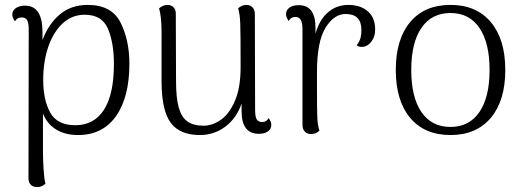

<svg xmlns="http://www.w3.org/2000/svg" viewBox="-20 -537 2126 782"><path d="M507 -278Q507 -141 452.5 -64Q398 13 298 13Q245 13 208 -10Q171 -33 155 -75V76Q155 112 157.5 152Q160 192 165 211Q151 225 131 225Q115 225 105.5 215.5Q96 206 96 190L97 -416Q97 -444 90.5 -455Q84 -466 68 -466Q49 -466 41 -450Q30 -466 30 -478Q30 -494 44.5 -504Q59 -514 82 -514Q153 -514 153 -407V-374Q178 -440 224 -478.5Q270 -517 337 -517Q435 -517 471 -445Q507 -373 507 -278ZM444 -277Q444 -361 420 -419Q396 -477 325 -477Q273 -477 235 -441.5Q197 -406 176.5 -346Q156 -286 156 -212Q156 -130 184.5 -78.5Q213 -27 287 -27Q363 -27 403.5 -90Q444 -153 444 -277Z M1085 -29Q1085 -12 1071.5 -2Q1058 8 1034 8Q964 8 964 -84V-115Q943 -55 897.5 -21Q852 13 794 13Q713 13 676 -36Q639 -85 638 -201V-404Q638 -469 628 -503Q644 -517 662 -517Q677 -517 686.5 -507.5Q696 -498 696 -482L697 -207Q697 -138 708 -99Q719 -60 743 -42.5Q767 -25 809 -25Q845 -25 879.5 -49Q914 -73 937 -126.5Q960 -180 960 -264Q960 -402 958.5 -441Q957 -480 950 -503Q964 -517 984 -517Q999 -517 1008.5 -507Q1018 -497 1018 -480L1019 -90Q1019 -62 1025.5 -51Q1032 -40 1048 -40Q1066 -40 1074 -56Q1085 -42 1085 -29Z M1508 -417Q1508 -388 1493 -368Q1478 -348 1458 -346H1454Q1438 -346 1433 -353Q1445 -369 1448.5 -383Q1452 -397 1452 -415Q1452 -480 1388 -480Q1340 -480 1305.5 -423.5Q1271 -367 1271 -244V-174Q1271 -87 1272.5 -56Q1274 -25 1281 -5Q1267 9 1246 9Q1231 9 1221.5 -1Q1212 -11 1212 -28V-417Q1212 -444 1205 -456Q1198 -468 1183 -468Q1164 -468 1156 -451Q1145 -467 1145 -479Q1145 -496 1159 -506Q1173 -516 1197 -516Q1267 -516 1265 -418V-400Q1281 -457 1316 -487Q1351 -517 1399 -517Q1448 -517 1478 -491Q1508 -465 1508 -417Z M1592 -252Q1592 -377 1650.5 -447Q1709 -517 1815 -517Q1920 -517 1979 -447Q2038 -377 2038 -252Q2038 -127 1979 -57Q1920 13 1815 13Q1709 13 1650.5 -57Q1592 -127 1592 -252ZM1974 -252Q1974 -363 1932.5 -423.5Q1891 -484 1815 -484Q1738 -484 1696.5 -423.5Q1655 -363 1655 -252Q1655 -141 1696.5 -80.5Q1738 -20 1815 -20Q1891 -20 1932.5 -80.5Q1974 -141 1974 -252Z"/></svg>

Font: Arima Madurai Light
Style: Regular
Weight: 300
Designer: Joana Correia and Natanael Gama
Foundry: NDISCOVER
Version: Version 1.020